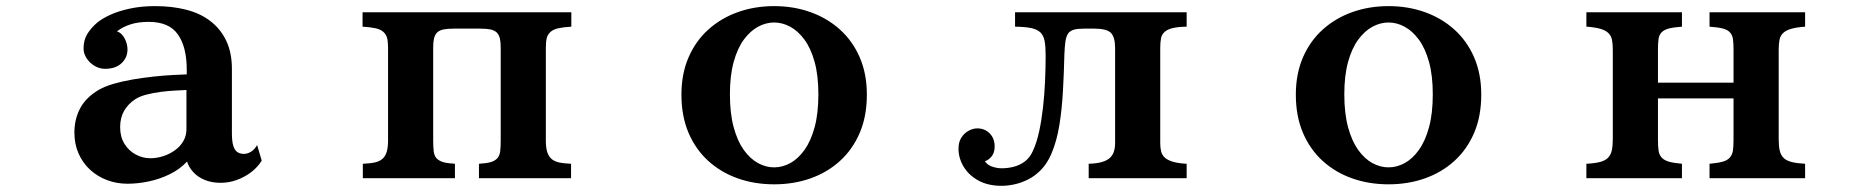

<svg xmlns="http://www.w3.org/2000/svg" viewBox="-20 -580 6040 625"><path d="M484.9 -560.1Q540.5 -560.1 586.4 -548.3Q632.3 -536.6 665 -511.2Q698.2 -485.8 716.6 -447Q734.9 -408.2 734.9 -356V-147Q734.9 -119.1 739.7 -104.5Q744.6 -89.8 753.4 -84.5Q762.2 -79.1 773.9 -79.1Q786.1 -79.1 797.9 -86.7Q809.6 -94.2 816.9 -107.9L832 -57.1Q818.4 -35.2 796.9 -19Q775.4 -2.9 750 6.1Q724.6 15.1 698.2 15.1Q668.9 15.1 646.2 5.6Q623.5 -3.9 609.1 -19.8Q594.7 -35.6 588.9 -54.2Q565.9 -29.3 533.2 -13.2Q500.5 2.9 464.6 10.5Q428.7 18.1 395 18.1Q359.9 18.1 328.6 6.3Q297.4 -5.4 273.4 -27.3Q249.5 -49.3 235.8 -80.1Q222.2 -110.8 222.2 -148.9Q222.2 -191.9 240.7 -227.1Q259.3 -262.2 300.8 -287.1Q319.8 -298.3 348.9 -306.9Q377.9 -315.4 412.1 -321.3Q446.3 -327.1 480.7 -330.8Q515.1 -334.5 543.9 -335.9L587.9 -337.9V-353Q587.9 -427.2 559.1 -467.8Q530.8 -508.8 463.9 -508.8Q429.7 -508.8 404.3 -500.5Q378.9 -492.2 360.8 -478Q376 -473.1 385.5 -455.3Q395 -437.5 395 -418.9Q395 -392.6 375.7 -374.3Q356.4 -356 321.8 -356Q303.7 -356 287.6 -365.7Q271.5 -375.5 261.7 -390.6Q252 -405.8 252 -421.9Q252 -449.7 264.2 -469.5Q276.4 -489.3 295.9 -505.9Q312 -519.5 339.4 -532Q366.7 -544.4 403.6 -552.2Q440.4 -560.1 484.9 -560.1ZM550.8 -285.2Q528.8 -284.2 503.9 -281Q479 -277.8 456.5 -272Q434.1 -266.1 419.9 -256.8Q397 -241.7 384 -219.2Q371.1 -196.8 371.1 -166Q371.1 -134.3 385.3 -111.6Q399.4 -88.9 422.1 -76.9Q444.8 -64.9 469.2 -64.9Q490.7 -64.9 511.7 -71.8Q532.7 -78.6 549.8 -91.1Q566.9 -103.5 576.9 -120.8Q586.9 -138.2 586.9 -159.2V-287.1Z M1160.2 -540H1839.8V-493.2Q1814 -491.7 1797.6 -488Q1781.2 -484.4 1772 -476.1Q1762.7 -467.8 1759.8 -455.8Q1756.8 -443.8 1756.8 -423.8V-123Q1756.8 -102.1 1760.5 -88.1Q1764.2 -74.2 1772.9 -64.9Q1782.7 -55.2 1798.6 -51.5Q1814.5 -47.9 1838.9 -46.9V0H1539.1V-46.9Q1563.5 -48.3 1577.1 -52.2Q1590.8 -56.2 1599.1 -64.9Q1606.4 -73.2 1608.2 -87.6Q1609.9 -102.1 1609.9 -123V-424.8Q1609.9 -443.4 1607.2 -454.8Q1604.5 -466.3 1597.2 -474.1Q1589.4 -481.4 1576.7 -484.1Q1564 -486.8 1543.9 -486.8H1456.1Q1436 -486.8 1423.3 -484.1Q1410.6 -481.4 1402.8 -474.1Q1395.5 -466.3 1392.8 -454.8Q1390.1 -443.4 1390.1 -424.8V-123Q1390.1 -102.1 1391.8 -87.6Q1393.6 -73.2 1400.9 -64.9Q1409.2 -56.2 1422.9 -52.2Q1436.5 -48.3 1460.9 -46.9V0H1161.1V-46.9Q1185.5 -47.9 1201.4 -51.5Q1217.3 -55.2 1227.1 -64.9Q1235.8 -74.2 1239.5 -88.1Q1243.2 -102.1 1243.2 -123V-423.8Q1243.2 -443.8 1240.2 -455.8Q1237.3 -467.8 1228 -476.1Q1218.8 -484.4 1202.4 -488Q1186 -491.7 1160.2 -493.2Z M2500 -560.1Q2563.5 -560.1 2618.2 -540.5Q2672.9 -521 2714.1 -483.9Q2755.4 -446.8 2778.6 -393.3Q2801.8 -339.8 2801.8 -272Q2801.8 -201.7 2778.6 -147.5Q2755.4 -93.3 2714.1 -55.9Q2672.9 -18.6 2618.2 0.7Q2563.5 20 2500 20Q2436.5 20 2381.8 0.7Q2327.1 -18.6 2285.9 -55.9Q2244.6 -93.3 2221.4 -147.5Q2198.2 -201.7 2198.2 -272Q2198.2 -339.8 2221.4 -393.3Q2244.6 -446.8 2285.9 -483.9Q2327.1 -521 2381.8 -540.5Q2436.5 -560.1 2500 -560.1ZM2500 -506.8Q2473.1 -506.8 2447.5 -492.9Q2421.9 -479 2401.1 -450.7Q2380.4 -422.4 2368.2 -378.2Q2356 -334 2356 -272.9Q2356 -210.9 2368.2 -166Q2380.4 -121.1 2401.1 -92Q2421.9 -63 2447.5 -49.1Q2473.1 -35.2 2500 -35.2Q2526.9 -35.2 2552.5 -49.1Q2578.1 -63 2598.9 -92Q2619.6 -121.1 2631.8 -166Q2644 -210.9 2644 -272.9Q2644 -334 2631.8 -378.2Q2619.6 -422.4 2598.9 -450.7Q2578.1 -479 2552.5 -492.9Q2526.9 -506.8 2500 -506.8Z M3284.2 -540H3842.8V-493.2Q3814 -492.7 3797.1 -488.5Q3780.3 -484.4 3771 -476.1Q3761.7 -467.8 3759.3 -455.1Q3756.8 -442.4 3756.8 -423.8V-113.8Q3756.8 -98.1 3760 -86.2Q3763.2 -74.2 3772.9 -65.9Q3782.2 -58.1 3799.1 -53.2Q3815.9 -48.3 3842.8 -46.9V0H3523.9V-46.9Q3573.7 -48.3 3592.8 -65.9Q3602.5 -75.2 3606.2 -87.4Q3609.9 -99.6 3609.9 -115.2V-422.9Q3609.9 -459 3596.2 -473.1Q3582 -486.8 3543 -486.8H3507.8Q3487.8 -486.8 3475.8 -483.4Q3463.9 -480 3457 -471.2Q3450.7 -461.4 3448.2 -445.1Q3445.8 -428.7 3444.8 -402.8Q3443.4 -344.2 3440.2 -285.2Q3437 -226.1 3428.5 -172.9Q3419.9 -119.6 3401.9 -78.1Q3388.7 -47.9 3369.4 -27.8Q3350.1 -7.8 3327.6 3.7Q3305.2 15.1 3282.7 20Q3260.3 24.9 3240.2 24.9Q3196.3 24.9 3164.8 7.6Q3133.3 -9.8 3116.7 -37.6Q3100.1 -65.4 3100.1 -96.2Q3100.1 -117.7 3109.6 -132.3Q3119.1 -147 3133.3 -154.5Q3147.5 -162.1 3161.1 -162.1Q3185.5 -162.1 3201.7 -145.8Q3217.8 -129.4 3217.8 -103Q3217.8 -83.5 3208.3 -71.3Q3198.7 -59.1 3186 -55.2Q3194.3 -42.5 3210.2 -37.4Q3226.1 -32.2 3241.2 -32.2Q3261.2 -32.2 3280.8 -37.4Q3300.3 -42.5 3316.7 -54.9Q3333 -67.4 3342.8 -89.8Q3355 -116.7 3362.8 -152.8Q3370.6 -189 3375.2 -230.2Q3379.9 -271.5 3381.8 -314.5Q3383.8 -357.4 3383.8 -397.9Q3383.8 -428.2 3380.6 -445.8Q3377.4 -463.4 3367.2 -474.1Q3356.4 -484.4 3337.2 -488.5Q3317.9 -492.7 3284.2 -493.2Z M4500 -560.1Q4563.5 -560.1 4618.2 -540.5Q4672.9 -521 4714.1 -483.9Q4755.4 -446.8 4778.6 -393.3Q4801.8 -339.8 4801.8 -272Q4801.8 -201.7 4778.6 -147.5Q4755.4 -93.3 4714.1 -55.9Q4672.9 -18.6 4618.2 0.7Q4563.5 20 4500 20Q4436.5 20 4381.8 0.7Q4327.1 -18.6 4285.9 -55.9Q4244.6 -93.3 4221.4 -147.5Q4198.2 -201.7 4198.2 -272Q4198.2 -339.8 4221.4 -393.3Q4244.6 -446.8 4285.9 -483.9Q4327.1 -521 4381.8 -540.5Q4436.5 -560.1 4500 -560.1ZM4500 -506.8Q4473.1 -506.8 4447.5 -492.9Q4421.9 -479 4401.1 -450.7Q4380.4 -422.4 4368.2 -378.2Q4356 -334 4356 -272.9Q4356 -210.9 4368.2 -166Q4380.4 -121.1 4401.1 -92Q4421.9 -63 4447.5 -49.1Q4473.1 -35.2 4500 -35.2Q4526.9 -35.2 4552.5 -49.1Q4578.1 -63 4598.9 -92Q4619.6 -121.1 4631.8 -166Q4644 -210.9 4644 -272.9Q4644 -334 4631.8 -378.2Q4619.6 -422.4 4598.9 -450.7Q4578.1 -479 4552.5 -492.9Q4526.9 -506.8 4500 -506.8Z M5144 -540H5455.1V-493.2Q5428.2 -491.2 5412.8 -487.3Q5397.5 -483.4 5389.2 -475.1Q5380.9 -466.8 5378.9 -453.1Q5377 -439.5 5377 -418V-311H5623V-418Q5623 -439.5 5621.1 -453.1Q5619.1 -466.8 5610.8 -475.1Q5603 -483.4 5587.6 -487.3Q5572.3 -491.2 5544.9 -493.2V-540H5856V-493.2Q5827.6 -491.2 5810.3 -486.1Q5793 -481 5784.2 -472.2Q5774.9 -462.9 5772.5 -449.7Q5770 -436.5 5770 -418V-127.9Q5770 -105.5 5773.2 -90.6Q5776.4 -75.7 5786.1 -65.9Q5794.9 -57.1 5812 -52.7Q5829.1 -48.3 5856 -46.9V0H5544.9V-46.9Q5572.3 -49.3 5587.6 -53.7Q5603 -58.1 5610.8 -66.9Q5619.1 -76.2 5621.1 -90.3Q5623 -104.5 5623 -126V-259.8H5377V-126Q5377 -104.5 5378.9 -90.3Q5380.9 -76.2 5389.2 -66.9Q5397.5 -58.1 5412.8 -53.7Q5428.2 -49.3 5455.1 -46.9V0H5144V-46.9Q5171.4 -48.3 5188.2 -52.7Q5205.1 -57.1 5213.9 -65.9Q5223.6 -75.7 5226.8 -90.6Q5230 -105.5 5230 -127.9V-418Q5230 -436.5 5227.5 -449.7Q5225.1 -462.9 5215.8 -472.2Q5207 -481 5189.9 -486.1Q5172.9 -491.2 5144 -493.2Z"/></svg>

Font: BIZ UDMincho
Style: Bold
Weight: 700
Monospace: yes
Designer: TypeBank Co., Ltd.
Foundry: Morisawa Inc.
Version: Version 1.06